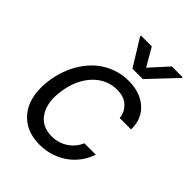

<svg xmlns="http://www.w3.org/2000/svg" viewBox="-221 -876 1000 1000"><g transform="rotate(45 279.0 -376.0)"><path d="M51.1 -269.9Q57.2 -307.2 70 -342.7Q82.7 -378.2 101.6 -409.4Q120.4 -440.7 145.4 -467.2Q170.5 -493.6 201 -512.4Q231.5 -531.2 267.4 -541.9Q303.3 -552.6 343.8 -552.6Q429.3 -552.6 481.5 -505.7Q533 -459.5 531.2 -382.1H447.4Q445.7 -401.3 438.2 -417.3Q430.8 -433.2 415.8 -448.5Q387.8 -477.3 332.4 -477.3Q295.8 -477.3 263.1 -462.7Q230.5 -448.2 204.5 -421.3Q178.6 -394.5 160.5 -356.9Q142.4 -319.2 134.9 -272.7Q118.6 -178.6 154.1 -121.1Q189.3 -63.9 264.2 -63.9Q288.7 -63.9 310.9 -70.5Q333.1 -77.1 352.1 -89.3Q371.1 -101.6 386 -119.1Q400.9 -136.7 410.5 -159.1H494.3Q482.6 -122.9 460 -91.8Q437.5 -60.7 406.1 -37.8Q374.6 -14.9 335.4 -1.8Q296.2 11.4 251.4 11.4Q174.4 11.4 125.4 -24.9Q74.9 -62.1 56.3 -124.1Q37.6 -186.1 51.1 -269.9ZM221.6 -758.5 222.3 -764.2H301.8L359.4 -664.8L449.6 -764.2H529.1L528.4 -758.5L389.2 -610.8H312.5Z"/></g></svg>

Font: Inter P
Style: Italic
Weight: 400
Italic angle: -9.40001°
Designer: Rasmus Andersson
Foundry: rsms
Version: Version 3.018;git-588b23468